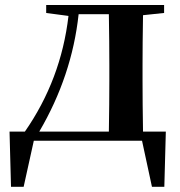

<svg xmlns="http://www.w3.org/2000/svg" viewBox="-20 -555 709 757"><path d="M134.8 -36.1H409.2Q411.1 -149.4 411.1 -235.4V-299.8Q411.1 -385.7 409.2 -499H290Q263.7 -255.9 134.8 -36.1ZM543.9 -36.1H633.8L627.9 181.6H579.1L540 0H113.3L73.2 181.6H23.4L17.6 -36.1H78.1Q220.7 -241.2 250 -492.2L162.1 -503.9V-535.2H627V-503.9L543.9 -495.1Q542 -381.8 542 -299.8V-235.4Q542 -149.4 543.9 -36.1Z"/></svg>

Font: GenYoMin TW TTF Bold
Style: Regular
Weight: 700
Version: Version 1.300